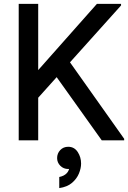

<svg xmlns="http://www.w3.org/2000/svg" viewBox="-20 -720 657 985"><path d="M126 -163V-304L477 -700H601V-692ZM76 0V-700H176V0ZM502 0 248 -356 323 -423 617 -8V0ZM284 245V188Q309 183 322.5 168.5Q336 154 336 134Q336 117 331 106L369 86Q372 97 372 108Q372 125 363.5 133Q355 141 345 144Q335 147 330 147Q306 147 289.5 130.5Q273 114 273 91Q273 67 289 50Q305 33 330 33Q361 33 378.5 59.5Q396 86 396 119Q396 143 385 170Q374 197 349.5 218Q325 239 284 245Z"/></svg>

Font: Fustat SemiBold
Style: Regular
Weight: 600
Designer: Mohamed Gaber, Khaled Hosny, Laura Garcia Mut
Foundry: Kief Type Foundry, Alif Type Foundry, Hard Type Foundry
Version: Version 1.007